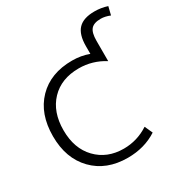

<svg xmlns="http://www.w3.org/2000/svg" viewBox="-214 -1112 1224 1284"><g transform="rotate(-30 398.0 -470.0)"><path d="M403.3 9.8Q238.3 9.8 139.2 -92.3Q40 -194.3 40 -365.2Q40 -538.1 138.2 -639.2Q236.3 -740.2 403.3 -740.2Q471.7 -740.2 532.2 -717.8V-777.3Q532.2 -867.2 571.8 -908.7Q611.3 -950.2 697.3 -950.2Q748 -950.2 795.9 -934.6L780.3 -871.1Q742.2 -886.7 709 -886.7Q655.3 -886.7 633.3 -860.8Q611.3 -835 611.3 -773.4V-616.2Q520.5 -672.9 416 -672.9Q280.3 -672.9 200.7 -589.4Q121.1 -505.9 121.1 -364.7Q121.1 -223.6 201.7 -140.1Q282.2 -56.6 410.2 -56.6Q513.7 -56.6 602.5 -114.3L629.9 -53.7Q532.2 9.8 403.3 9.8Z"/></g></svg>

Font: Gen Shin Gothic Normal
Style: Regular
Weight: 300
Designer: [Source Han Sans]
Ryoko NISHIZUKA  (kana & ideographs); Paul D. Hunt (Latin, Greek & Cyrillic); Wenlong ZHANG  (bopomofo
Version: Version 1.002.20150607